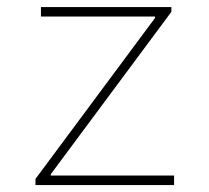

<svg xmlns="http://www.w3.org/2000/svg" viewBox="-20 -532 602 552"><path d="M82 0V-17.6L425.8 -480.5V-484.4H97.7V-511.7H472.7V-498L126 -31.2V-27.3H480.5V0Z"/></svg>

Font: Reddit Mono ExtraLight
Style: Regular
Weight: 250
Monospace: yes
Designer: Stephen Hutchings
Foundry: Reddit
Version: Version 1.014